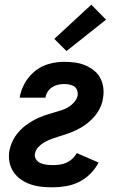

<svg xmlns="http://www.w3.org/2000/svg" viewBox="-20 -792 515 820"><path d="M206 8Q181 8 157 5.5Q133 3 111 -4.5Q89 -12 70 -25Q51 -38 38 -57Q25 -76 20.5 -99.5Q16 -123 20 -148Q23 -163 29 -178.5Q35 -194 44 -208Q53 -222 65 -234.5Q77 -247 90.5 -257Q104 -267 118.5 -275.5Q133 -284 148.5 -290.5Q164 -297 179.5 -302Q195 -307 210.5 -311.5Q226 -316 242 -321Q258 -326 272.5 -335Q287 -344 298 -357Q309 -370 312 -386Q313 -397 309 -407.5Q305 -418 296 -423.5Q287 -429 276 -431Q265 -433 253 -433Q240 -433 227 -430Q214 -427 202.5 -419.5Q191 -412 183.5 -400Q176 -388 174 -375H64Q69 -407 86 -437Q103 -467 129.5 -488.5Q156 -510 189 -519Q222 -528 253 -528Q277 -528 299.5 -525Q322 -522 342 -514Q362 -506 379.5 -492.5Q397 -479 407.5 -460Q418 -441 421 -418.5Q424 -396 420 -373Q418 -357 412 -342Q406 -327 397 -313Q388 -299 376 -286.5Q364 -274 351 -264Q338 -254 323 -245.5Q308 -237 293 -230.5Q278 -224 262.5 -219Q247 -214 231 -209Q215 -204 200 -198.5Q185 -193 170 -184.5Q155 -176 143.5 -163.5Q132 -151 129 -135Q127 -121 134.5 -110.5Q142 -100 154 -95Q166 -90 179.5 -88.5Q193 -87 206 -87Q221 -87 235.5 -89Q250 -91 263.5 -97Q277 -103 288.5 -113.5Q300 -124 308 -138L401 -98Q388 -72 366 -50Q344 -28 317.5 -15Q291 -2 262.5 3Q234 8 206 8ZM264 -574 212 -626 370 -772 433 -708Z"/></svg>

Font: Iosevka QP
Style: Bold Italic
Weight: 700
Italic angle: -9°
Designer: Belleve Invis
Foundry: Belleve Invis
Version: Version 20.0.0; ttfautohint (v1.8.4)